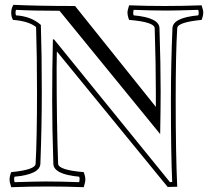

<svg xmlns="http://www.w3.org/2000/svg" viewBox="-20 -759 924 803"><path d="M631.8 -312V-376Q631.8 -488.8 627 -641.1Q626 -667 520 -675.8Q513.2 -692.9 513.2 -707Q513.2 -715.8 520 -736.8Q594.2 -733.9 669.2 -733.9Q744.1 -733.9 823.2 -736.8Q830.1 -715.8 830.1 -707Q830.1 -692.9 823.2 -675.8Q722.2 -666 721.2 -641.1Q714.8 -538.1 714.8 -339.8Q714.8 -116.2 721.2 22L681.2 22.9L217.8 -543.9Q217.8 -535.2 217.3 -512Q216.8 -488.8 216.8 -476.1Q216.8 -240.2 223.1 -74.2Q224.1 -47.9 330.1 -39.1Q336.9 -22 336.9 -7.8Q336.9 2.9 330.1 23.9Q254.9 21 181.2 21Q106 21 26.9 23.9Q20 2.9 20 -7.8Q20 -22 26.9 -39.1Q127.9 -48.8 128.9 -74.2Q134.8 -176.8 134.8 -375Q134.8 -526.9 130.9 -646Q99.1 -670.9 34.2 -675.8Q26.9 -689 26.9 -706.1Q26.9 -724.1 36.1 -738.8Q138.2 -733.9 293.9 -733.9ZM694.8 -339.8Q694.8 -487.8 701.2 -641.1Q703.1 -685.1 809.1 -694.8Q813 -703.1 809.1 -717.8Q716.8 -714.8 678.2 -714.8Q617.2 -714.8 539.1 -717.8Q535.2 -703.1 539.1 -694.8Q646 -685.1 647 -641.1Q651.9 -488.8 651.9 -376Q651.9 -310.1 649.9 -198.2L229 -713.9Q119.1 -713.9 46.9 -717.8Q43 -706.1 46.9 -694.8Q109.9 -690.9 150.9 -654.8Q154.8 -536.1 154.8 -375Q154.8 -227.1 148.9 -74.2Q147 -29.8 41 -20Q37.1 -12.2 41 2.9Q132.8 0 171.9 0Q232.9 0 311 2.9Q314.9 -12.2 311 -20Q204.1 -29.8 203.1 -74.2Q198.2 -226.1 198.2 -338.9Q198.2 -467.8 201.2 -594.2H206.1L690.9 2.9L700.2 2Q694.8 -112.8 694.8 -339.8Z"/></svg>

Font: Jacques Francois Shadow
Style: Regular
Weight: 400
Designer: Alexei Vanyashin, Nikita Kanarev (i@xarsok.ru)
Foundry: Cyreal (www.cyreal.org)
Version: Version 1.003